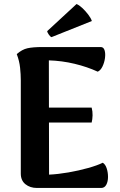

<svg xmlns="http://www.w3.org/2000/svg" viewBox="-20 -931 594 951"><path d="M163 0Q129 0 106 -18.5Q83 -37 83 -71V-533Q83 -562 79.5 -595.5Q76 -629 63 -663Q89 -686 116 -692Q143 -698 190 -698H479Q493 -698 498 -682Q503 -666 500 -643.5Q497 -621 487.5 -601.5Q478 -582 464 -576Q412 -600 349.5 -615Q287 -630 222 -632L223 -66Q267 -68 319 -77Q371 -86 417 -99Q463 -112 489 -125Q502 -117 508.5 -97Q515 -77 515 -54.5Q515 -32 506.5 -16Q498 0 481 0ZM197 -324V-398H434Q439 -379 438.5 -359.5Q438 -340 434 -324ZM435 -827 235 -747Q228 -750 220.5 -761.5Q213 -773 214 -777L359 -911Q372 -906 387.5 -891.5Q403 -877 416.5 -859.5Q430 -842 435 -827Z"/></svg>

Font: Arima Thin
Style: Regular
Weight: 100
Designer: Joana Correia and Natanael Gama
Foundry: NDISCOVER
Version: Version 1.101;gftools[0.9.23]